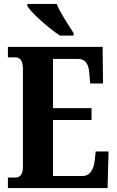

<svg xmlns="http://www.w3.org/2000/svg" viewBox="-20 -951 591 971"><path d="M283 -771H352V-784C328 -822 284 -886 267 -931H118V-921C138 -886 228 -807 283 -771ZM20 0H524L529 -185H464L459 -138C453 -94 436 -61 397 -61H248V-344H443V-404H248V-653H373C414 -653 429 -626 432 -576L436 -529H501L499 -714H20V-661H56C76 -661 96 -653 96 -600V-109C96 -70 83 -53 57 -53H20Z"/></svg>

Font: Noto Serif Devanagari ExtraCondensed ExtraBold
Style: Regular
Weight: 800
Width: 2
Designer: Universal Thirst, Indian Type Foundry and the Monotype Design Team
Foundry: Monotype Imaging Inc.
Version: Version 2.004